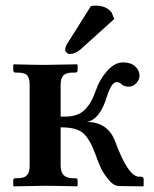

<svg xmlns="http://www.w3.org/2000/svg" viewBox="-20 -659 546 680"><path d="M301.8 -637.2Q307.6 -639.2 317.9 -639.2Q356 -639.2 375 -615.2L384.8 -591.8L265.1 -483.9Q246.1 -467.8 227.1 -467.8Q221.2 -467.8 216.1 -472.4Q210.9 -477.1 210.9 -481.9Q210.9 -494.1 219.2 -505.9ZM85 -71.8V-359.9Q85 -382.8 75.9 -392.3Q66.9 -401.9 42 -401.9H35.2Q27.3 -401.9 26.9 -410.2V-429.2L28.8 -431.2Q103 -429.2 139.2 -429.2L252.9 -431.2L254.9 -429.2V-410.2Q254.9 -402.3 247.1 -401.9H237.8Q213.9 -401.9 204.3 -391.8Q194.8 -381.8 194.8 -359.9V-246.1H211.9Q254.9 -246.1 279.1 -269Q303.2 -292 318.8 -336.9Q332 -377 359.1 -407.5Q386.2 -438 416 -438Q442.9 -438 458.5 -424.1Q474.1 -410.2 474.1 -391.1Q474.1 -376 462.2 -364Q450.2 -352.1 437 -352.1Q418.9 -352.1 410.2 -360.8Q404.3 -367.7 393.1 -368.2Q375 -368.2 358.9 -317.9Q334 -234.9 287.1 -227.1Q362.3 -227.1 388.2 -157.2Q434.1 -33.2 472.2 -33.2H479Q488.8 -33.2 488.8 -23.9V-1L486.8 1L403.8 0Q382.8 0 364.5 -22.5Q346.2 -44.9 337.6 -63.5Q329.1 -82 317.9 -112.8Q298.8 -164.6 275.9 -186.3Q252.9 -208 194.8 -208V-71.8Q194.8 -27.8 237.8 -27.8H247.1Q254.9 -27.8 254.9 -20V-1L252.9 1Q177.7 -1 139.2 -1L28.8 1L26.9 -1V-20Q26.9 -27.8 35.2 -27.8H42Q65.9 -27.8 75.4 -38.3Q85 -48.8 85 -71.8Z"/></svg>

Font: Linux Libertine
Style: Bold
Weight: 700
Designer: Philipp H. Poll
Foundry: Philipp H. Poll
Version: Version 5.0.3